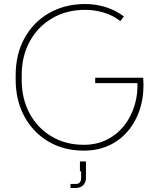

<svg xmlns="http://www.w3.org/2000/svg" viewBox="-20 -735 772 956"><path d="M397 15Q298 15 221.5 -30Q145 -75 101.5 -155Q58 -235 58 -339V-360Q58 -465 102 -545Q146 -625 224.5 -670Q303 -715 405 -715Q457 -715 506.5 -699.5Q556 -684 597 -653L579 -630Q542 -659 496.5 -672.5Q451 -686 404 -686Q312 -686 240.5 -644.5Q169 -603 128.5 -529.5Q88 -456 88 -360V-339Q88 -243 127.5 -170Q167 -97 237 -55.5Q307 -14 397 -14Q462 -14 513 -40Q564 -66 599 -110.5Q634 -155 651 -213Q668 -271 664 -335L677 -321H454V-348H693Q699 -274 681.5 -208.5Q664 -143 625 -92.5Q586 -42 528.5 -13.5Q471 15 397 15ZM331 201V181H357Q384 181 384 151V118H378V69H408V151Q408 166 401.5 177.5Q395 189 383.5 195Q372 201 357 201Z"/></svg>

Font: SUSE Thin
Style: Regular
Weight: 250
Designer: Rene Bieder
Foundry: SUSE
Version: Version 1.000